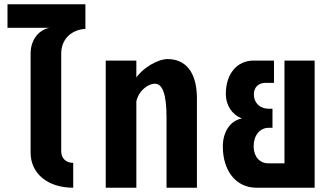

<svg xmlns="http://www.w3.org/2000/svg" viewBox="-20 -877 1568 897"><path d="M322 0V-116C288 -116 266 -138 266 -170V-627C266 -692 311 -738 379 -742V-857H15V-747H210C158 -736 123 -688 123 -627V-164C123 -66 203 0 322 0Z M758 -328V0H900V-426C897 -546 843 -601 763 -601C717 -601 648 -560 617 -515V-594H474V0H617V-404C631 -461 678 -486 703 -486C737 -486 758 -444 758 -328Z M1178 0H1450V-594H1309V-114H1233C1193 -114 1165 -146 1165 -193C1165 -245 1194 -280 1236 -280H1253V-369H1236C1194 -369 1166 -396 1166 -437C1166 -469 1188 -490 1221 -490H1260V-594H1165C1087 -594 1035 -532 1035 -438C1035 -386 1064 -341 1108 -325V-323C1056 -313 1021 -261 1021 -193C1021 -77 1084 0 1178 0Z"/></svg>

Font: Vanilla Cream Black
Style: Regular
Weight: 900
Designer: Jeremy Tribby, Jinavaṁso
Foundry: Tribby Type
Version: Version 1.422;Glyphs 3.1.2 (3151)